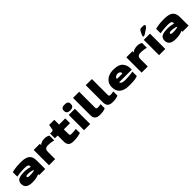

<svg xmlns="http://www.w3.org/2000/svg" viewBox="447 -2313 3975 3975"><g transform="rotate(-45 2434.5 -326.0)"><path d="M622 -252V0H442V-31Q419 -15 368 -2.5Q317 10 241 10Q50 10 50 -133Q50 -205 101.5 -236.5Q153 -268 262 -268H273Q325 -268 373.5 -259Q422 -250 442 -242V-262Q442 -292 419 -305Q396 -318 332 -318Q265 -318 192.5 -310.5Q120 -303 101 -298V-428Q138 -439 199.5 -448.5Q261 -458 332 -458H372Q499 -458 560.5 -410.5Q622 -363 622 -252ZM442 -149Q430 -160 388.5 -171Q347 -182 290 -182Q235 -182 235 -154Q235 -129 290 -129H330Q365 -129 400 -135.5Q435 -142 442 -149Z M912 -448V-408Q933 -433 972.5 -446Q1012 -459 1054 -459Q1129 -459 1173 -427V-288Q1157 -293 1107 -301Q1057 -309 1013 -309Q958 -309 935 -286Q912 -263 912 -208V0H732V-448Z M1295 -128V-308H1213V-448H1265Q1283 -448 1292 -454.5Q1301 -461 1305 -478Q1312 -504 1325 -588H1475V-448H1656V-308H1475V-170Q1474 -146 1485.5 -137.5Q1497 -129 1523 -129Q1567 -129 1605.5 -133Q1644 -137 1657 -140V-20Q1637 -12 1579.5 -1Q1522 10 1448 10Q1365 10 1330 -25Q1295 -60 1295 -128Z M1747 -576Q1747 -623 1771.5 -642Q1796 -661 1848 -661Q1902 -661 1926 -642Q1950 -623 1950 -576Q1950 -490 1848 -490Q1747 -490 1747 -576ZM1758 -448H1938V0H1758Z M2223 10Q2140 10 2105 -25Q2070 -60 2070 -128V-634H2250V-170Q2249 -146 2260.5 -137.5Q2272 -129 2298 -129Q2333 -129 2382 -140V-20Q2380 -19 2363 -11Q2346 -3 2308 3.5Q2270 10 2223 10Z M2595 10Q2512 10 2477 -25Q2442 -60 2442 -128V-634H2622V-170Q2621 -146 2632.5 -137.5Q2644 -129 2670 -129Q2705 -129 2754 -140V-20Q2752 -19 2735 -11Q2718 -3 2680 3.5Q2642 10 2595 10Z M2974 -188Q2981 -156 3012.5 -143Q3044 -130 3102 -130Q3217 -130 3324 -150V-20Q3286 -7 3237 1.5Q3188 10 3102 10H3088Q2933 10 2863.5 -50.5Q2794 -111 2794 -216V-232Q2794 -294 2826.5 -345.5Q2859 -397 2921 -427.5Q2983 -458 3068 -458H3082Q3224 -458 3284 -390.5Q3344 -323 3344 -228V-188ZM3001 -305Q2991 -293 2991 -282Q2991 -268 3005 -268H3128Q3152 -268 3152 -283Q3152 -302 3132.5 -320Q3113 -338 3081 -338Q3053 -338 3033 -328.5Q3013 -319 3001 -305Z M3624 -448V-408Q3645 -433 3684.5 -446Q3724 -459 3766 -459Q3841 -459 3885 -427V-288Q3869 -293 3819 -301Q3769 -309 3725 -309Q3670 -309 3647 -286Q3624 -263 3624 -208V0H3444V-448Z M3955 -448H4137V0H3955ZM4042 -633Q4052 -648 4062.5 -655Q4073 -662 4092 -662H4153Q4173 -662 4182.5 -655.5Q4192 -649 4192 -633Q4192 -612 4151.5 -581.5Q4111 -551 4052 -515Q4026 -500 4008 -500Q3992 -500 3992 -514Q3992 -531 4009.5 -569.5Q4027 -608 4042 -633Z M4819 -252V0H4639V-31Q4616 -15 4565 -2.5Q4514 10 4438 10Q4247 10 4247 -133Q4247 -205 4298.5 -236.5Q4350 -268 4459 -268H4470Q4522 -268 4570.5 -259Q4619 -250 4639 -242V-262Q4639 -292 4616 -305Q4593 -318 4529 -318Q4462 -318 4389.5 -310.5Q4317 -303 4298 -298V-428Q4335 -439 4396.5 -448.5Q4458 -458 4529 -458H4569Q4696 -458 4757.5 -410.5Q4819 -363 4819 -252ZM4639 -149Q4627 -160 4585.5 -171Q4544 -182 4487 -182Q4432 -182 4432 -154Q4432 -129 4487 -129H4527Q4562 -129 4597 -135.5Q4632 -142 4639 -149Z"/></g></svg>

Font: Dashboard
Style: Regular
Weight: 400
Designer: jaiki
Version: Version 1.000